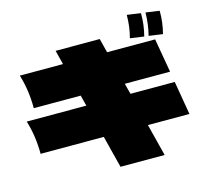

<svg xmlns="http://www.w3.org/2000/svg" viewBox="-119 -997 1238 1139"><g transform="rotate(-15 500.0 -427.5)"><path d="M837 -846Q838 -775 820 -707L735 -719Q753 -785 753 -858ZM948 -831Q949 -760 931 -692L846 -704Q863 -770 864 -843ZM960 -194H705L755 3H484L434 -194H46Q46 -303 16 -400H382L365 -466H77Q77 -577 47 -674H312L290 -761H561L583 -674H878L914 -466H636L653 -400H925Z"/></g></svg>

Font: Dela Gothic One
Style: Regular
Weight: 400
Designer: aratakana
Foundry: aratakana
Version: Version 1.004